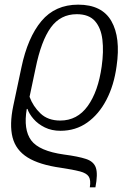

<svg xmlns="http://www.w3.org/2000/svg" viewBox="-20 -565 532 825"><path d="M316 -545Q418 -545 458.5 -474.5Q499 -404 481 -281Q470 -199 437.5 -136.5Q405 -74 355 -38.5Q305 -3 240 -3Q202 -3 172.5 -17.5Q143 -32 124 -54Q105 -76 98 -97H95Q80 -8 114 38Q148 84 255 99Q316 107 349.5 118Q383 129 392 156Q401 183 390 240H366Q371 209 361.5 194Q352 179 323.5 171.5Q295 164 242 156Q149 143 98.5 111.5Q48 80 34 25.5Q20 -29 37 -110L72 -275Q99 -404 158 -474.5Q217 -545 316 -545ZM310 -504Q240 -504 198.5 -447Q157 -390 133 -272L107 -149Q122 -108 154 -77.5Q186 -47 239 -47Q312 -47 357 -109.5Q402 -172 417 -280Q426 -344 420 -394.5Q414 -445 388 -474.5Q362 -504 310 -504Z"/></svg>

Font: Noto Serif SemiCondensed Light
Style: Italic
Weight: 300
Width: 4
Italic angle: -12°
Designer: Monotype Design Team
Foundry: Monotype Imaging Inc.
Version: Version 2.013; ttfautohint (v1.8.4.7-5d5b)